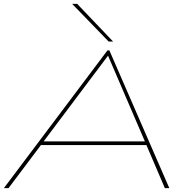

<svg xmlns="http://www.w3.org/2000/svg" viewBox="-50 -970 951 990"><path d="M-30 0 504 -710H514L823 0H800L705 -222H161L-6 0ZM175 -241H697L507 -683ZM510 -756 322 -950H348L533 -756Z"/></svg>

Font: Georama Extra Expanded Thin
Style: Italic
Weight: 100
Width: 8
Italic angle: -9°
Designer: Jean-Baptiste Levee
Foundry: Production Type
Version: Version 1.000